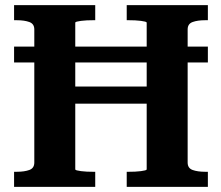

<svg xmlns="http://www.w3.org/2000/svg" viewBox="-20 -730 864 750"><path d="M190 -392H618V-325H190ZM35 0V-59H46Q75 -59 94.5 -66Q114 -73 114 -95V-615Q114 -637 94.5 -644Q75 -651 46 -651H35V-710H352V-651H343Q332 -651 319.5 -650.5Q307 -650 296.5 -648.5Q286 -647 280 -645.5Q274 -644 274 -641V-69Q274 -66 280 -64.5Q286 -63 296.5 -61.5Q307 -60 319.5 -59.5Q332 -59 343 -59H352V0ZM475 0V-59H484Q495 -59 507.5 -59.5Q520 -60 530.5 -61.5Q541 -63 547 -64.5Q553 -66 553 -69V-641Q553 -644 547 -645.5Q541 -647 530.5 -648.5Q520 -650 507.5 -650.5Q495 -651 484 -651H475V-710H792V-651H781Q752 -651 732.5 -644Q713 -637 713 -615V-95Q713 -73 732.5 -66Q752 -59 781 -59H792V0ZM35 -486V-548H792V-486Z"/></svg>

Font: Roboto Serif 28pt SemiBold
Style: Regular
Weight: 600
Designer: Greg Gazdowicz
Foundry: Commercial Type
Version: Version 1.008